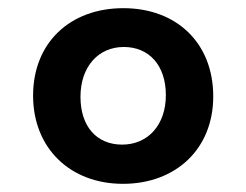

<svg xmlns="http://www.w3.org/2000/svg" viewBox="-20 -555 603 470"><path d="M281 -105C410 -105 502 -190 502 -319C502 -451 411 -535 282 -535C151 -535 61 -450 61 -321C61 -192 152 -105 281 -105ZM279 -201C217 -201 177 -245 177 -318C177 -392 221 -440 283 -440C345 -440 386 -395 386 -322C386 -249 342 -201 279 -201Z"/></svg>

Font: Noto Sans SemiBold
Style: Italic
Weight: 600
Italic angle: -12°
Designer: Monotype Design Team
Foundry: Monotype Imaging Inc.
Version: Version 2.013